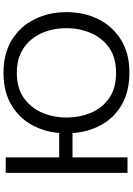

<svg xmlns="http://www.w3.org/2000/svg" viewBox="153 -920 777 1124"><g transform="rotate(-90 542.0 -357.5)"><path d="M92.5 0V-713H183V-400H326Q334 -493 377 -566.8Q420 -640.5 495.8 -683.2Q571.5 -726 678 -726Q792.5 -726 871.8 -676.5Q951 -627 992.2 -543.2Q1033.5 -459.5 1033.5 -357.5Q1033.5 -252 991.2 -168.8Q949 -85.5 870 -37.2Q791 11 681 11Q567 11 490.2 -34.2Q413.5 -79.5 372.5 -155Q331.5 -230.5 325.5 -322H183V0ZM678.5 -67Q768 -67 825.8 -108.2Q883.5 -149.5 911.5 -215.8Q939.5 -282 939.5 -357.5Q939.5 -438.5 909.5 -504.5Q879.5 -570.5 821.5 -609.2Q763.5 -648 678.5 -648Q589.5 -648 531.5 -607.2Q473.5 -566.5 445 -500.2Q416.5 -434 416.5 -357.5Q416.5 -280.5 444.2 -214.2Q472 -148 529.8 -107.5Q587.5 -67 678.5 -67Z"/></g></svg>

Font: Commissioner
Style: Regular
Weight: 400
Designer: Kostas Bartsokas
Foundry: Kostas Bartsokas
Version: Version 1.000; ttfautohint (v1.8.3)